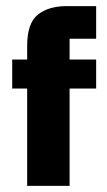

<svg xmlns="http://www.w3.org/2000/svg" viewBox="-20 -609 349 629"><path d="M69 0V-459Q69 -533 104 -561Q139 -589 199 -589H295V-482H208V0ZM20 -319V-414H295V-319Z"/></svg>

Font: Darker Grotesque Black
Style: Regular
Weight: 900
Designer: Gabriel Lam
Foundry: TypeRant
Version: Version 1.000;gftools[0.9.28]